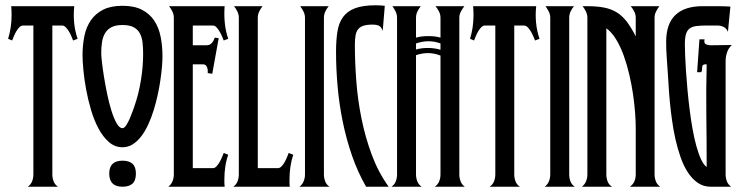

<svg xmlns="http://www.w3.org/2000/svg" viewBox="-20 -707 2803 727"><path d="M85 0Q96.7 -7.8 101.6 -20.5Q106.4 -33.2 106.4 -46.4V-610.4H67.9Q59.6 -610.4 53 -603.5Q46.4 -596.7 41.3 -587.6Q36.1 -578.6 32.2 -569.1Q28.3 -559.6 25.9 -553.7L10.7 -560.1Q23.9 -602.5 23.9 -649.9Q23.9 -666.5 22.5 -683.6H261.2Q257.8 -652.8 260.7 -621.3Q263.7 -589.8 273.9 -560.1L256.8 -553.7Q254.4 -559.6 250.5 -569.1Q246.6 -578.6 241.2 -587.6Q235.8 -596.7 229.2 -603.5Q222.7 -610.4 214.8 -610.4H178.2V-46.4Q178.2 -33.2 182.9 -20.5Q187.5 -7.8 199.7 0Z M443.8 0Q393.6 0 393.6 -49.8Q393.6 -98.6 443.8 -98.6Q468.8 -98.6 481.7 -86.9Q494.6 -75.2 494.6 -49.8Q494.6 -23.4 481.7 -11.7Q468.8 0 443.8 0ZM443.8 -685.1Q488.8 -685.1 518.1 -669.7Q547.4 -654.3 564.5 -628.2Q581.5 -602.1 588.4 -567.1Q595.2 -532.2 595.2 -493.2Q595.2 -477.5 593.3 -454.3Q591.3 -431.2 587.4 -404.1Q583.5 -377 577.1 -347.7Q570.8 -318.4 562 -290Q553.2 -261.7 541.5 -236.1Q529.8 -210.4 515.1 -191.2Q500.5 -171.9 482.7 -160.6Q464.8 -149.4 443.8 -149.4Q415 -149.4 392.3 -169.2Q369.6 -189 352.8 -220.7Q335.9 -252.4 324.5 -291.5Q313 -330.6 305.9 -369.4Q298.8 -408.2 295.7 -442.4Q292.5 -476.6 292.5 -498Q292.5 -536.6 299.6 -570.8Q306.6 -605 324.2 -630.4Q341.8 -655.8 370.8 -670.4Q399.9 -685.1 443.8 -685.1ZM522 -502.9Q522 -525.4 519.8 -545.4Q517.6 -565.4 509.8 -580.3Q502 -595.2 486.3 -603.8Q470.7 -612.3 443.8 -612.3Q418 -612.3 402.1 -604Q386.2 -595.7 377.7 -581.1Q369.1 -566.4 366.2 -546.9Q363.3 -527.3 363.3 -504.9Q363.3 -496.1 366 -471.7Q368.7 -447.3 373.8 -415.8Q378.9 -384.3 386 -350.1Q393.1 -315.9 402.1 -287.4Q411.1 -258.8 421.6 -240.2Q432.1 -221.7 443.8 -221.7Q450.7 -221.7 458 -232.9Q465.3 -244.1 471.4 -258.3Q477.5 -272.5 482.4 -286.1Q487.3 -299.8 488.8 -304.2Q504.9 -350.1 513.4 -402.1Q522 -454.1 522 -502.9Z M617.2 0Q628.4 -8.3 633.3 -20.8Q638.2 -33.2 638.2 -46.4V-639.6Q638.2 -652.3 632.8 -663.3Q627.4 -674.3 620.1 -683.6H830.6Q828.1 -652.8 831.1 -621.3Q834 -589.8 844.2 -560.1L827.1 -553.7Q824.7 -559.6 820.8 -569.1Q816.9 -578.6 811.5 -587.6Q806.2 -596.7 799.8 -603.5Q793.5 -610.4 785.6 -610.4H710V-535.6H762.2Q774.9 -535.6 782.2 -544.4Q789.6 -553.2 793 -564.5L808.1 -562.5L783.7 -427.7L766.6 -430.2Q767.1 -435.1 766.6 -440.7Q766.1 -446.3 764.4 -451.4Q762.7 -456.5 759 -460Q755.4 -463.4 749 -463.4H710V-70.3H785.6Q793.5 -70.3 799.8 -77.1Q806.2 -84 811.5 -93.3Q816.9 -102.5 820.8 -112.3Q824.7 -122.1 827.1 -127.9L844.2 -121.1Q836.4 -99.1 833 -75.7Q829.6 -52.2 829.6 -28.8Q829.6 -21.5 829.6 -14.2Q829.6 -6.8 830.6 0Z M863.3 0Q875 -8.3 879.6 -20.8Q884.3 -33.2 884.3 -46.4V-639.6Q884.3 -652.3 878.9 -663.3Q873.5 -674.3 866.2 -683.6H974.1Q966.8 -674.3 961.4 -663.3Q956.1 -652.3 956.1 -639.6V-70.3H1031.7Q1039.6 -70.3 1046.1 -77.1Q1052.7 -84 1057.9 -93.3Q1063 -102.5 1066.9 -112.3Q1070.8 -122.1 1073.2 -127.9L1090.3 -121.1Q1083 -99.1 1079.6 -75.7Q1076.2 -52.2 1076.2 -28.8Q1076.2 -21.5 1076.2 -14.2Q1076.2 -6.8 1077.1 0Z M1134.8 -639.6Q1134.8 -652.3 1129.2 -663.3Q1123.5 -674.3 1116.7 -683.6H1224.6Q1216.8 -674.3 1211.7 -663.3Q1206.5 -652.3 1206.5 -639.6V-46.4Q1206.5 -33.2 1211.2 -20.5Q1215.8 -7.8 1228 0H1113.8Q1125 -8.3 1129.9 -20.8Q1134.8 -33.2 1134.8 -46.4Z M1429.2 -590.3Q1423.8 -605.5 1414.6 -609.6Q1405.3 -613.8 1391.1 -613.8Q1369.6 -613.8 1356.4 -609.6Q1343.3 -605.5 1335.9 -596.2Q1328.6 -586.9 1326.2 -572.5Q1323.7 -558.1 1323.7 -537.6Q1323.7 -472.2 1329.1 -400.4Q1334.5 -328.6 1348.9 -257.6Q1363.3 -186.5 1387.9 -120.4Q1412.6 -54.2 1451.7 0H1366.2Q1334.5 -55.2 1312.7 -118.2Q1291 -181.2 1277.6 -247.1Q1264.2 -313 1258.3 -380.1Q1252.4 -447.3 1252.4 -510.3Q1252.4 -554.2 1257.6 -587.2Q1262.7 -620.1 1278.8 -642.3Q1294.9 -664.6 1324.5 -675.8Q1354 -687 1402.8 -687Q1411.6 -687 1420.2 -686.5Q1428.7 -686 1437 -685.1Z M1462.4 0Q1474.1 -8.3 1478.8 -20.8Q1483.4 -33.2 1483.4 -46.4V-639.6Q1483.4 -652.3 1478 -663.3Q1472.7 -674.3 1465.8 -683.6H1573.2Q1565.9 -674.3 1560.5 -663.3Q1555.2 -652.3 1555.2 -639.6V-564.5Q1566.9 -567.9 1578.4 -569.1Q1589.8 -570.3 1602.5 -570.3Q1613.8 -570.3 1625.2 -569.1Q1636.7 -567.9 1647.9 -564.5V-639.6Q1647.9 -652.3 1642.3 -663.3Q1636.7 -674.3 1628.9 -683.6H1738.3Q1731 -674.3 1725.1 -663.3Q1719.2 -652.3 1719.2 -639.6V-46.4Q1719.2 -33.2 1723.9 -20.8Q1728.5 -8.3 1739.7 0H1626.5Q1638.2 -8.3 1643.1 -20.8Q1647.9 -33.2 1647.9 -46.4V-496.6Q1624 -505.9 1600.6 -505.9Q1588.9 -505.9 1577.6 -503.9Q1566.4 -502 1555.2 -498V-46.4Q1555.2 -33.2 1560.1 -20.5Q1564.9 -7.8 1576.7 0ZM1647.9 -542.5Q1626 -550.8 1602.5 -550.8Q1589.8 -550.8 1578.4 -548.6Q1566.9 -546.4 1555.2 -542.5V-519.5Q1566.4 -522.9 1578.1 -524.2Q1589.8 -525.4 1601.6 -525.4Q1624.5 -525.4 1647.9 -518.6Z M1834 0Q1845.7 -7.8 1850.6 -20.5Q1855.5 -33.2 1855.5 -46.4V-610.4H1816.9Q1808.6 -610.4 1802 -603.5Q1795.4 -596.7 1790.3 -587.6Q1785.2 -578.6 1781.2 -569.1Q1777.3 -559.6 1774.9 -553.7L1759.8 -560.1Q1772.9 -602.5 1772.9 -649.9Q1772.9 -666.5 1771.5 -683.6H2010.3Q2006.8 -652.8 2009.8 -621.3Q2012.7 -589.8 2022.9 -560.1L2005.9 -553.7Q2003.4 -559.6 1999.5 -569.1Q1995.6 -578.6 1990.2 -587.6Q1984.9 -596.7 1978.3 -603.5Q1971.7 -610.4 1963.9 -610.4H1927.2V-46.4Q1927.2 -33.2 1931.9 -20.5Q1936.5 -7.8 1948.7 0Z M2063.5 -639.6Q2063.5 -652.3 2057.9 -663.3Q2052.2 -674.3 2045.4 -683.6H2153.3Q2145.5 -674.3 2140.4 -663.3Q2135.3 -652.3 2135.3 -639.6V-46.4Q2135.3 -33.2 2139.9 -20.5Q2144.5 -7.8 2156.7 0H2042.5Q2053.7 -8.3 2058.6 -20.8Q2063.5 -33.2 2063.5 -46.4Z M2364.7 0Q2377 -8.3 2382.1 -20.3Q2387.2 -32.2 2387.2 -46.4V-223.1Q2387.2 -247.1 2384.8 -280Q2382.3 -313 2377 -349.9Q2371.6 -386.7 2362.8 -424.6Q2354 -462.4 2341.8 -496.3Q2329.6 -530.3 2313.2 -557.4Q2296.9 -584.5 2275.9 -600.1V-46.4Q2275.9 -33.2 2280.5 -20.5Q2285.2 -7.8 2297.4 0H2183.1Q2194.3 -8.3 2199.2 -20.8Q2204.1 -33.2 2204.1 -46.4V-639.6Q2204.1 -652.3 2198.7 -663.3Q2193.4 -674.3 2186 -683.6H2203.1Q2240.7 -683.6 2267.8 -678.2Q2294.9 -672.9 2315.7 -659.9Q2336.4 -647 2353.3 -625Q2370.1 -603 2387.2 -569.3V-639.6Q2387.2 -652.3 2381.6 -663.3Q2376 -674.3 2368.2 -683.6H2476.6Q2469.7 -674.3 2464.1 -663.3Q2458.5 -652.3 2458.5 -639.6V-46.4Q2458.5 -33.2 2463.4 -20.5Q2468.3 -7.8 2480 0Z M2670.9 0Q2643.6 0 2622.3 -14.6Q2601.1 -29.3 2585 -53.7Q2568.8 -78.1 2557.4 -110.6Q2545.9 -143.1 2537.8 -178.7Q2529.8 -214.4 2524.7 -251.2Q2519.5 -288.1 2516.4 -321.3Q2513.2 -354.5 2511.7 -382.3Q2510.3 -410.2 2508.8 -427.7Q2506.8 -458 2504.6 -488Q2502.4 -518.1 2502.4 -548.8Q2502.4 -617.2 2537.6 -650.4Q2572.8 -683.6 2640.1 -683.6H2695.8Q2721.2 -683.6 2745.6 -682.1L2736.3 -586.4Q2731 -599.6 2720 -605Q2709 -610.4 2695.8 -610.4H2655.8Q2632.8 -610.4 2616.9 -608.4Q2601.1 -606.4 2591.3 -599.1Q2581.5 -591.8 2577.4 -577.6Q2573.2 -563.5 2573.2 -539.1Q2573.2 -523.9 2574.2 -497.8Q2575.2 -471.7 2577.4 -438.7Q2579.6 -405.8 2583 -368.4Q2586.4 -331.1 2591.1 -293.5Q2595.7 -255.9 2602.1 -220Q2608.4 -184.1 2616.5 -154.8Q2624.5 -125.5 2634.3 -104.2Q2644 -83 2655.8 -74.7Q2655.8 -172.4 2654.5 -269Q2653.3 -365.7 2655.8 -463.4Q2648.9 -464.4 2643.8 -461.9Q2638.7 -459.5 2638.7 -451.7Q2638.7 -447.3 2638.2 -442.4Q2637.7 -437.5 2634.8 -433.6H2619.6L2628.4 -558.1H2647.9Q2644.5 -543.9 2652.3 -539.8Q2660.2 -535.6 2672.9 -535.6Q2692.4 -535.6 2711.7 -536.1Q2731 -536.6 2751 -536.6Q2738.3 -524.9 2732.9 -508.5Q2727.5 -492.2 2727.5 -475.1V-46.4Q2727.5 -33.2 2732.2 -20.8Q2736.8 -8.3 2748.5 0Z"/></svg>

Font: XAYAX
Style: Regular
Weight: 400
Designer: Peter Wiegel
Foundry: Peter Wiegel
Version: Version 1.000 2009 initial release